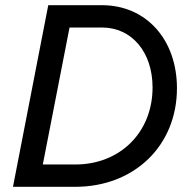

<svg xmlns="http://www.w3.org/2000/svg" viewBox="-20 -720 734 740"><path d="M30 0H270C498 0 662 -159 662 -380C662 -568 543 -700 373 -700H166ZM270 -86H145L248 -614H373C488 -614 568 -519 568 -383C568 -210 443 -86 270 -86Z"/></svg>

Font: Uncut Sans Medium Italic
Style: Regular
Weight: 500
Italic angle: -11°
Designer: Kasper Nordkvist
Foundry: UNCUT.wtf
Version: Version 1.304;Glyphs 3.2 (3246)